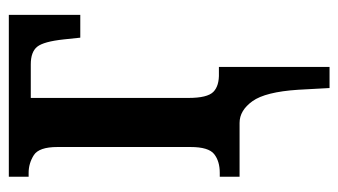

<svg xmlns="http://www.w3.org/2000/svg" viewBox="-190 -386 785 446"><g transform="rotate(-90 203.0 -163.5)"><path d="M217 136Q212 60 190.5 30Q169 0 140 0H15V-46H24Q51 -46 67.5 -59Q84 -72 84 -114V-423Q84 -466 65 -478Q46 -490 24 -490H15V-536H391V-370H338L334 -408Q329 -455 317 -470Q305 -485 276 -485H198V-119Q198 -75 212 -61Q226 -47 256 -48H270V209H221Z"/></g></svg>

Font: Noto Serif ExtraCondensed SemiBold
Style: Regular
Weight: 600
Width: 2
Designer: Monotype Design Team
Foundry: Monotype Imaging Inc.
Version: Version 2.015; ttfautohint (v1.8.4.7-5d5b)